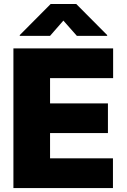

<svg xmlns="http://www.w3.org/2000/svg" viewBox="-20 -952 643 972"><path d="M47.9 0H551.8V-150.4H233.4V-278.3H526.4V-428.7H233.4V-556.6H552.7V-707H47.9ZM369.1 -770.5H522.5V-774.4L366.2 -931.6H236.3L80.1 -774.4V-770.5H233.4L300.8 -847.7Z"/></svg>

Font: Pretendard Black
Style: Regular
Weight: 900
Designer: Base glyphs from Inter by Rasmus Andersson; Hangeul glyphs from Noto Sans CJK(Source Han Sans) by Jang Soo-young and Kan
Foundry: Kil Hyung-jin
Version: Version 1.309;Glyphs 3.2 (3225)